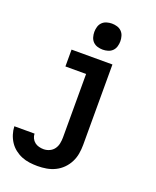

<svg xmlns="http://www.w3.org/2000/svg" viewBox="-182 -865 956 1178"><g transform="rotate(20 296.5 -276.0)"><path d="M209 213Q183 213 156.5 209.5Q130 206 105.5 196Q81 186 60 169.5Q39 153 24.5 131Q10 109 2 83.5Q-6 58 -7 32H125Q125 47 132 61.5Q139 76 151 85.5Q163 95 178.5 99Q194 103 209 103Q229 103 247.5 94.5Q266 86 277.5 70Q289 54 293 34Q297 14 297 -5V-420H162V-530H429V-5Q429 24 424 53Q419 82 405.5 108.5Q392 135 371 156Q350 177 323.5 190Q297 203 268 208Q239 213 209 213ZM341 -595Q324 -595 307 -600Q290 -605 278 -617Q266 -629 261 -646Q256 -663 256 -680Q256 -697 261 -714Q266 -731 278 -743Q290 -755 307 -760Q324 -765 341 -765Q358 -765 375 -760Q392 -755 404 -743Q416 -731 421 -714Q426 -697 426 -680Q426 -663 421 -646Q416 -629 404 -617Q392 -605 375 -600Q358 -595 341 -595Z"/></g></svg>

Font: Iosevka Curly Slab XBdEx
Style: Regular
Weight: 800
Width: 7
Monospace: yes
Designer: Belleve Invis
Foundry: Belleve Invis
Version: Version 11.0.0; ttfautohint (v1.8.3)